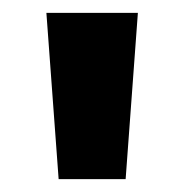

<svg xmlns="http://www.w3.org/2000/svg" viewBox="-20 -734 285 298"><path d="M71 -456 52 -714H194L175 -456Z"/></svg>

Font: Noto Sans Khmer Condensed
Style: Bold
Weight: 700
Width: 3
Designer: Danh Hong and the Monotype Design Team
Foundry: Monotype Imaging Inc.
Version: Version 2.004